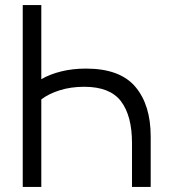

<svg xmlns="http://www.w3.org/2000/svg" viewBox="-20 -740 687 760"><path d="M576.5 -199.5V0H502.5V-174Q502.5 -281.5 459 -339Q415.5 -396.5 313.5 -396.5Q260 -396.5 216 -382.5Q172 -368.5 143.5 -346.5V0H70V-720H143.5V-426.5Q178 -446.5 223 -457.5Q268 -468.5 320.5 -468.5Q454.5 -468.5 515.5 -396.8Q576.5 -325 576.5 -199.5Z"/></svg>

Font: CCSD_manrope
Style: Regular
Weight: 400
Designer: Mikhail Sharanda
Foundry: Mikhail Sharanda
Version: Version 4.503